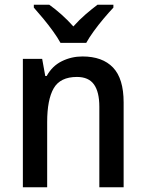

<svg xmlns="http://www.w3.org/2000/svg" viewBox="-20 -786 611 806"><path d="M326 -549Q410 -549 454.5 -502.5Q499 -456 499 -356V0H397V-338Q397 -400 374.5 -431.5Q352 -463 303 -463Q233 -463 205.5 -415.5Q178 -368 178 -273V0H76V-539H157L170 -467H176Q199 -509 239.5 -529Q280 -549 326 -549ZM234 -606Q222 -628 202.5 -655Q183 -682 161.5 -708Q140 -734 122 -754V-766H187Q211 -749 237.5 -725.5Q264 -702 288 -675Q313 -703 338.5 -725Q364 -747 389 -766H456V-754Q438 -735 416 -709Q394 -683 374 -655.5Q354 -628 342 -606Z"/></svg>

Font: Noto Sans Gurmukhi UI SemiCondensed Medium
Style: Regular
Weight: 500
Width: 4
Designer: Jelle Bosma - Monotype Design Team
Foundry: Monotype Imaging Inc.
Version: Version 2.004; ttfautohint (v1.8.4.7-5d5b)